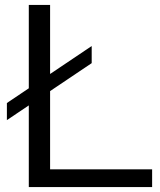

<svg xmlns="http://www.w3.org/2000/svg" viewBox="-20 -760 648 780"><path d="M8 -272V-341.5L352.5 -573V-503.5ZM97 0V-740H183.5V-72H598V0Z"/></svg>

Font: Encode Sans SC Expanded
Style: Regular
Weight: 400
Width: 7
Designer: Multiple Designers
Foundry: Impallari Type
Version: Version 3.002